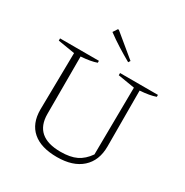

<svg xmlns="http://www.w3.org/2000/svg" viewBox="-197 -1035 1158 1203"><g transform="rotate(30 381.5 -433.5)"><path d="M380 9Q264 9 203 -44Q142 -97 142 -197L148 -609L26 -629V-645H307V-631Q266 -616 194 -611V-196Q194 -31 383 -31Q453 -31 497.5 -52.5Q542 -74 576 -123L581 -609L460 -629V-645H734V-631Q692 -616 621 -611L622 -207Q622 -105 558.5 -48Q495 9 380 9ZM470 -729Q424 -755 378.5 -783.5Q333 -812 290 -844L311 -876H318L479 -743Z"/></g></svg>

Font: Piazzolla ExtraLight
Style: Regular
Weight: 200
Designer: Juan Pablo del Peral
Foundry: Huerta Tipografica
Version: Version 1.330